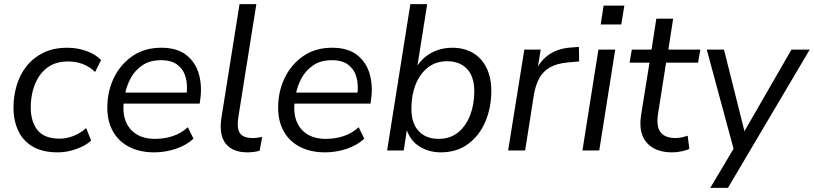

<svg xmlns="http://www.w3.org/2000/svg" viewBox="-20 -725 3921 925"><path d="M258 9Q186 9 139 -18Q92 -45 68.5 -94Q45 -143 45 -207Q45 -261 60 -312.5Q75 -364 107 -405Q139 -446 188 -470.5Q237 -495 305 -495Q353 -495 397 -479Q441 -463 467 -436L438 -378Q413 -403 380 -416Q347 -429 308 -429Q259 -429 225 -410Q191 -391 169.5 -359Q148 -327 138 -287.5Q128 -248 128 -208Q128 -140 160.5 -98.5Q193 -57 268 -57Q299 -57 332.5 -69.5Q366 -82 395 -108L419 -48Q400 -30 373 -17.5Q346 -5 316.5 2Q287 9 258 9Z M723 9Q654 9 603 -17Q552 -43 524.5 -91.5Q497 -140 497 -206Q497 -285 529 -350.5Q561 -416 619 -455.5Q677 -495 757 -495Q833 -495 877.5 -460Q922 -425 938 -368.5Q954 -312 945 -247L942 -226H560L568 -279H896L878 -266Q885 -313 875 -351Q865 -389 836 -412Q807 -435 756 -435Q702 -435 666 -410.5Q630 -386 609.5 -348Q589 -310 582 -269L578 -245Q569 -188 584 -145.5Q599 -103 635.5 -79.5Q672 -56 727 -56Q773 -56 813 -69.5Q853 -83 885 -112L912 -57Q878 -25 827 -8Q776 9 723 9Z M1172 9Q1100 9 1067 -33.5Q1034 -76 1047 -159L1134 -705H1215L1128 -159Q1123 -124 1128 -102Q1133 -80 1150.5 -70Q1168 -60 1196 -60Q1208 -60 1219.5 -61.5Q1231 -63 1243 -65L1231 1Q1218 5 1202.5 7Q1187 9 1172 9Z M1546 9Q1477 9 1426 -17Q1375 -43 1347.5 -91.5Q1320 -140 1320 -206Q1320 -285 1352 -350.5Q1384 -416 1442 -455.5Q1500 -495 1580 -495Q1656 -495 1700.5 -460Q1745 -425 1761 -368.5Q1777 -312 1768 -247L1765 -226H1383L1391 -279H1719L1701 -266Q1708 -313 1698 -351Q1688 -389 1659 -412Q1630 -435 1579 -435Q1525 -435 1489 -410.5Q1453 -386 1432.5 -348Q1412 -310 1405 -269L1401 -245Q1392 -188 1407 -145.5Q1422 -103 1458.5 -79.5Q1495 -56 1550 -56Q1596 -56 1636 -69.5Q1676 -83 1708 -112L1735 -57Q1701 -25 1650 -8Q1599 9 1546 9Z M2103 9Q2045 9 1999 -20.5Q1953 -50 1936 -110H1942L1925 0H1845L1957 -705H2038L1987 -383H1976Q1993 -418 2020 -443Q2047 -468 2082.5 -481.5Q2118 -495 2159 -495Q2216 -495 2258.5 -470Q2301 -445 2324 -398Q2347 -351 2347 -287Q2347 -207 2318.5 -139.5Q2290 -72 2235.5 -31.5Q2181 9 2103 9ZM2093 -56Q2149 -56 2187 -87Q2225 -118 2245 -170Q2265 -222 2265 -284Q2265 -356 2230 -393Q2195 -430 2134 -430Q2079 -430 2040.5 -399Q2002 -368 1982 -317Q1962 -266 1962 -202Q1962 -131 1997 -93.5Q2032 -56 2093 -56Z M2428 0 2506 -486H2585L2566 -370H2556Q2574 -423 2618 -457Q2662 -491 2730 -496L2769 -499L2770 -429L2714 -424Q2661 -419 2628 -399.5Q2595 -380 2577.5 -347Q2560 -314 2552 -268L2510 0Z M2874 -607 2888 -698H2988L2973 -607ZM2786 0 2863 -486H2944L2867 0Z M3219 9Q3162 9 3125.5 -13Q3089 -35 3074.5 -74Q3060 -113 3068 -167L3109 -423H3013L3024 -486H3119L3142 -635H3223L3200 -486H3354L3343 -423H3189L3150 -175Q3141 -114 3163 -87Q3185 -60 3234 -60Q3251 -60 3266 -63.5Q3281 -67 3293 -71L3301 -8Q3288 -1 3264.5 4Q3241 9 3219 9Z M3402 180 3524 -25 3519 10 3385 -486H3468L3575 -59H3547L3793 -486H3881L3487 180Z"/></svg>

Font: Nunito Sans 12pt ExtraLight 12pt
Style: Italic
Weight: 400
Italic angle: -9°
Version: Version 3.101;gftools[0.9.27]